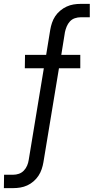

<svg xmlns="http://www.w3.org/2000/svg" viewBox="-77 -755 483 990"><path d="M-57 215 -56 146H-9Q6 146 20.5 141Q35 136 46 124.5Q57 113 63 98.5Q69 84 71 70L149 -403H51L52 -472H161L182 -601Q185 -619 191 -637Q197 -655 207.5 -671Q218 -687 233.5 -700Q249 -713 266.5 -721Q284 -729 302 -732Q320 -735 338 -735H386V-666H339Q324 -666 309 -661Q294 -656 283.5 -644.5Q273 -633 267 -618.5Q261 -604 258 -590L239 -472H337V-403H227L147 81Q144 99 138 117Q132 135 121.5 151Q111 167 96 180Q81 193 63.5 201Q46 209 27.5 212Q9 215 -9 215Z"/></svg>

Font: Iosevka QP
Style: Italic
Weight: 400
Italic angle: -9°
Designer: Belleve Invis
Foundry: Belleve Invis
Version: Version 20.0.0; ttfautohint (v1.8.4)